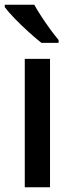

<svg xmlns="http://www.w3.org/2000/svg" viewBox="-22 -786 312 806"><path d="M188 0H82V-539H188ZM122 -766Q134 -744 152 -716.5Q170 -689 189 -663Q208 -637 224 -618V-606H152Q129 -624 98 -652Q67 -680 39.5 -708.5Q12 -737 -2 -756V-766Z"/></svg>

Font: Noto Sans Lao Looped Medium
Style: Regular
Weight: 500
Designer: Mark Frömberg, Ben Mitchell
Foundry: The Fontpad Ltd
Version: Version 1.002; ttfautohint (v1.8.4.7-5d5b)